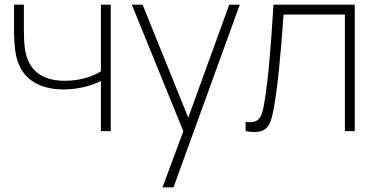

<svg xmlns="http://www.w3.org/2000/svg" viewBox="-20 -560 1605 820"><path d="M411 0H453V-540H411V-256C373 -230 314 -215 257 -215C156 -215 101 -262 87 -348C83 -373 82 -402 82 -429V-540H40V-429C40 -415 40 -359 50 -317C71 -227 143 -178 251 -178C317 -178 376 -196 411 -214Z M674 240H721L1004 -540H959L784 -57.5L589 -540H543L763 0.5Z M1029 0C1117 15 1133 -16 1147 -86C1164 -170 1179 -321 1191 -498H1453V0H1495V-540H1148C1136 -346 1126 -225 1109 -122C1100 -66 1090 -29 1029 -40Z"/></svg>

Font: Hauora ExtraLight
Style: Regular
Weight: 200
Designer: Mikhail Sharanda
Foundry: WCYS & Co.
Version: Version 1.010